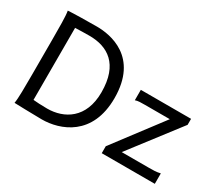

<svg xmlns="http://www.w3.org/2000/svg" viewBox="-127 -999 1462 1285"><g transform="rotate(30 604.0 -356.5)"><path d="M85.4 -222.2C85 -125.5 85.4 -39.1 78.1 0C78.1 0 228 4.9 290.5 4.9C433.6 4.9 642.1 -70.8 642.1 -361.3C642.1 -680.7 404.8 -717.8 300.3 -717.8C234.4 -717.8 119.6 -715.8 78.1 -712.9C85.4 -673.8 85.4 -584 85.4 -488.3ZM178.2 -637.2C202.6 -638.2 255.9 -639.6 288.1 -639.6C428.7 -639.6 546.9 -569.8 546.9 -351.6C546.9 -150.4 416.5 -75.7 285.6 -75.7C239.3 -75.7 201.2 -78.6 178.2 -80.6ZM766.6 -498V-417.5C784.7 -424.8 813.5 -424.8 842.3 -424.8H1032.7L752 -53.7V0H1162.1V-80.6C1132.8 -73.2 1102.5 -73.2 1074.2 -73.2H864.3L1154.8 -451.7V-498Z"/></g></svg>

Font: Andika
Style: Regular
Weight: 400
Designer: Victor Gaultney, Annie Olsen, Julie Remington, Don Collingsworth, Eric Hays
Foundry: SIL International
Version: Version 1.000